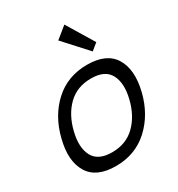

<svg xmlns="http://www.w3.org/2000/svg" viewBox="-216 -1072 1131 1220"><g transform="rotate(-30 349.0 -461.5)"><path d="M561 -315Q587 -421 552.5 -486.5Q518 -552 416 -552Q312 -552 246 -487Q180 -422 154 -315Q128 -209 162.5 -143.5Q197 -78 299 -78Q402 -78 468.5 -143Q535 -208 561 -315ZM652 -315Q616 -170 517.5 -80Q419 10 277 10Q134 10 80 -79Q26 -168 63 -315Q99 -461 197 -550.5Q295 -640 437 -640Q580 -640 634 -551.5Q688 -463 652 -315ZM441 -933 561 -735 512 -695 357 -865Z"/></g></svg>

Font: Sinkin Sans 400 Italic
Style: Italic
Weight: 400
Italic angle: -112°
Designer: Keith Bates
Foundry: K-Type
Version: Sinkin Sans (version 1.0)  by Keith Bates   •   © 2014   www